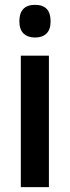

<svg xmlns="http://www.w3.org/2000/svg" viewBox="-20 -773 288 793"><path d="M125 -753Q189 -753 189 -685Q189 -651 172 -634.5Q155 -618 125 -618Q95 -618 77.5 -634.5Q60 -651 60 -685Q60 -753 125 -753ZM182 -543V0H66V-543Z"/></svg>

Font: Noto Sans Condensed SemiBold
Style: Regular
Weight: 600
Width: 3
Designer: Monotype Design Team
Foundry: Monotype Imaging Inc.
Version: Version 2.013; ttfautohint (v1.8.4.7-5d5b)